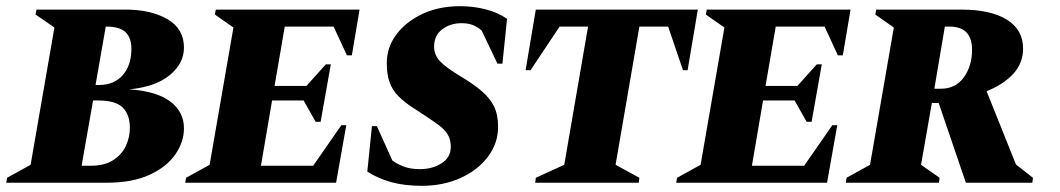

<svg xmlns="http://www.w3.org/2000/svg" viewBox="-50 -591 3428 621"><path d="M-30 0 -27 -16 49 -58 126 -502 65 -544 68 -560H356Q438 -560 491.5 -529Q545 -498 545 -437Q545 -386 499 -348Q453 -310 368 -302Q457 -296 501 -262.5Q545 -229 545 -176Q545 -132 517 -91.5Q489 -51 433.5 -25.5Q378 0 295 0ZM293 -505H292L259 -316H269Q319 -316 347 -348Q375 -380 375 -433Q375 -468 356.5 -486.5Q338 -505 293 -505ZM269 -266H251L214 -55H245Q288 -55 316 -73Q344 -91 357 -119Q370 -147 370 -177Q370 -221 346.5 -243.5Q323 -266 269 -266Z M549 0 552 -16 628 -58 705 -502 645 -544 648 -560H1113L1088 -412H1072L1029 -505H871L838 -313H941L1004 -383H1020L987 -197H971L932 -266H830L794 -55H963L1054 -186H1070L1037 0Z M1314 10Q1258 10 1215 -2Q1172 -14 1138 -36L1153 -183H1169L1219 -72Q1232 -62 1254 -53Q1276 -44 1308 -44Q1349 -44 1378.5 -63Q1408 -82 1408 -116Q1408 -140 1397.5 -157Q1387 -174 1361.5 -192Q1336 -210 1291 -239Q1258 -260 1238.5 -280Q1219 -300 1210 -325Q1201 -350 1201 -387Q1201 -438 1232 -479.5Q1263 -521 1316.5 -546Q1370 -571 1438 -571Q1482 -571 1522 -560.5Q1562 -550 1590 -530L1575 -385H1559L1508 -492Q1497 -502 1481.5 -509Q1466 -516 1443 -516Q1406 -516 1380 -496Q1354 -476 1354 -440Q1354 -413 1373.5 -392.5Q1393 -372 1443 -342Q1483 -318 1509 -295.5Q1535 -273 1548 -246.5Q1561 -220 1561 -181Q1561 -128 1528.5 -84.5Q1496 -41 1440 -15.5Q1384 10 1314 10Z M1681 0 1683 -16 1775 -58 1852 -505H1760L1666 -364H1650L1683 -560H2207L2174 -364H2159L2111 -505H2018L1941 -58L2018 -16L2016 0Z M2137 0 2140 -16 2216 -58 2293 -502 2233 -544 2236 -560H2701L2676 -412H2660L2617 -505H2459L2426 -313H2529L2592 -383H2608L2575 -197H2559L2520 -266H2418L2382 -55H2551L2642 -186H2658L2625 0Z M2686 0 2688 -16 2764 -58 2841 -502 2781 -544 2784 -560H3058Q3154 -560 3206.5 -527.5Q3259 -495 3259 -434Q3259 -387 3227.5 -352.5Q3196 -318 3141 -296L3236 -59L3291 -16L3289 0H3074L2986 -258H2964L2929 -58L2989 -16L2987 0ZM3021 -505H3006L2972 -304H2993Q3041 -304 3067.5 -341Q3094 -378 3094 -430Q3094 -505 3021 -505Z"/></svg>

Font: Spectral SC ExtraBold
Style: Italic
Weight: 800
Italic angle: -10°
Designer: Jean-Baptiste Levee
Foundry: Production Type
Version: Version 2.001